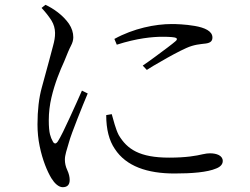

<svg xmlns="http://www.w3.org/2000/svg" viewBox="-20 -753 1040 799"><path d="M321 -376 345 -364C334 -339 318 -298 302 -258C286 -217 272 -180 267 -161C258 -130 250 -108 250 -89C250 -74 253 -60 260 -45C267 -30 270 -16 270 -4C270 16 260 26 241 26C224 26 207 10 194 -11C177 -39 157 -86 145 -145C139 -174 136 -204 136 -235C136 -294 142 -346 154 -389C166 -432 176 -469 184 -499C190 -523 196 -544 201 -563C211 -599 215 -634 194 -668C183 -685 170 -702 153 -720L169 -733C202 -718 242 -690 267 -654C279 -636 285 -617 285 -598C285 -587 282 -575 275 -562C268 -549 259 -527 247 -497C230 -460 208 -407 194 -347C187 -317 183 -285 183 -252C183 -225 185 -206 188 -194C191 -182 195 -173 199 -166C202 -159 206 -156 210 -156C213 -156 217 -159 221 -165C232 -182 251 -221 271 -265C291 -308 310 -351 321 -376ZM422 -274 445 -278C452 -254 461 -216 474 -191C509 -132 561 -97 684 -97C756 -97 798 -105 823 -111C836 -114 846 -115 854 -115C881 -115 907 -106 907 -83C907 -70 898 -59 880 -52C843 -36 778 -31 706 -31C593 -31 505 -61 458 -133C434 -168 422 -215 422 -274ZM466 -567 456 -591C536 -635 626 -653 695 -653C711 -653 751 -652 791 -645C831 -638 864 -624 864 -597C864 -584 858 -575 837 -572C813 -569 788 -568 755 -553C726 -540 685 -518 646 -495C626 -484 608 -473 591 -462L574 -480C605 -501 645 -531 677 -555C693 -567 704 -576 711 -582C717 -587 718 -592 713 -595C708 -598 689 -600 656 -600C615 -600 550 -594 466 -567Z"/></svg>

Font: CJK Symbols
Style: Regular
Weight: 400
Designer: Ryoko NISHIZUKA 西塚涼子 (kana & ideographs); Frank Grießhammer (serif-style Latin); Paul D. Hunt (sans serif–style Latin); 
Foundry: Unicode
Version: Version 2.000;hotconv 1.1.0;makeotfexe 2.6.0